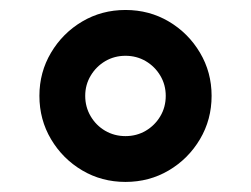

<svg xmlns="http://www.w3.org/2000/svg" viewBox="-20 -752 498 381"><path d="M58.2 -561.8Q58.2 -608.7 81.3 -647.5Q104.4 -686.4 143.1 -709.3Q181.8 -732.2 229 -732.2Q276.3 -732.2 315 -709.3Q353.7 -686.4 376.8 -647.5Q399.9 -608.7 399.9 -561.8Q399.9 -514.6 376.8 -475.7Q353.7 -436.8 315 -413.9Q276.3 -391 229 -391Q181.8 -391 143.1 -413.9Q104.4 -436.8 81.3 -475.7Q58.2 -514.6 58.2 -561.8ZM308.9 -561.8Q308.9 -583.8 298.1 -601.9Q287.3 -620 269.2 -630.7Q251.1 -641.3 229 -641.3Q207 -641.3 188.9 -630.7Q170.8 -620 160 -601.9Q149.1 -583.8 149.1 -561.8Q149.1 -539.8 159.8 -521.5Q170.5 -503.2 188.7 -492.5Q207 -481.9 229 -481.9Q251.1 -481.9 269.2 -492.5Q287.3 -503.2 298.1 -521.3Q308.9 -539.4 308.9 -561.8Z"/></svg>

Font: DeltaSans SemiBold
Style: Regular
Weight: 600
Designer: Rasmus Andersson
Foundry: rsms
Version: Version 3.012